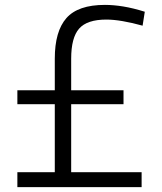

<svg xmlns="http://www.w3.org/2000/svg" viewBox="-20 -765 662 785"><path d="M51 -396H204V-525Q204 -637 251.5 -691Q299 -745 409 -745Q444 -745 484 -738.5Q524 -732 572 -717L563 -660Q520 -672 482 -678.5Q444 -685 415 -685Q336 -685 303.5 -648Q271 -611 271 -525V-396H485V-339H271V-61H559V0H51V-61H204V-339H51Z"/></svg>

Font: EncodeSans
Style: Light
Weight: 300
Designer: Pablo Impallari, Andres Torresi
Foundry: Pablo Impallari, Andres Torresi
Version: Version 1.000; ttfautohint (v1.4.1)